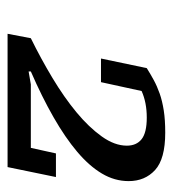

<svg xmlns="http://www.w3.org/2000/svg" viewBox="6 -858 467 520"><g transform="rotate(90 240.0 -597.5)"><path d="M202 -637 226 -747C246.7 -756.3 270.7 -761 298 -761C325.3 -761 344.8 -756.3 356.5 -747C368.2 -737.7 374 -724.3 374 -707C374 -685 365.7 -662.3 349 -639C332.3 -615.7 310.5 -592.8 283.5 -570.5C256.5 -548.2 225.5 -526.5 190.5 -505.5C155.5 -484.5 119.7 -465 83 -447L71 -384H432L459 -515H395L380 -447H208L173 -441V-447C219 -467 260.3 -487.5 297 -508.5C333.7 -529.5 364.8 -550.8 390.5 -572.5C416.2 -594.2 435.8 -616.5 449.5 -639.5C463.2 -662.5 470 -686.7 470 -712C470 -741.3 460 -765.2 440 -783.5C420 -801.8 386.3 -811 339 -811C315.7 -811 295.5 -809.7 278.5 -807C261.5 -804.3 246.3 -800.7 233 -796C219.7 -791.3 207.5 -786 196.5 -780C185.5 -774 174.7 -767.7 164 -761L138 -637Z"/></g></svg>

Font: PT Serif Caption
Style: Italic
Weight: 400
Italic angle: -12°
Designer: A.Korolkova, O.Umpeleva, V.Yefimov
Foundry: ParaType Ltd
Version: Version 1.000W OFL